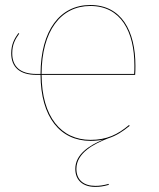

<svg xmlns="http://www.w3.org/2000/svg" viewBox="-20 -547 629 758"><path d="M514.6 -287.6C514.6 -424.5 459.9 -527.2 336.4 -527.2C216.8 -527.2 140.6 -426.8 140.1 -255.1H123.4C59.7 -255.1 28.3 -284.3 28.3 -336.6C28.3 -371.4 40.3 -392.5 56 -414.4L52.5 -416.2C37.5 -395.1 24.3 -372.8 24.3 -336.6C24.3 -282 57.8 -251.4 123.7 -251.4H140.1C140.6 -84.5 217.9 9.1 337.2 9.1C355.3 9.1 371.6 7.5 386.7 4.4C331.4 27.8 277.3 62.6 277.3 119.8C277.3 164.9 307.3 190.8 356 190.8C375 190.8 387.2 188.8 409.1 182.9L409.3 178.9C387.4 184.8 374.1 186.8 356.1 186.8C310 186.8 281.6 162.9 281.6 119.7C281.6 56.5 351.3 20.4 407.7 -1.1C438.6 -11 464.7 -27.9 491.7 -50.1L489.6 -53.6C444.6 -15.7 401.9 5.2 337.2 5.2C221.6 5.2 144.9 -85.7 144.2 -251.4H513.5C514.5 -265.1 514.6 -273.6 514.6 -287.6ZM509.6 -255.1H144.1C144.7 -425 219.9 -523.4 336.6 -523.4C457.8 -523.4 510.6 -421.6 510.6 -288.4C510.6 -275.4 510.6 -267.6 509.6 -255.1Z"/></svg>

Font: Fira Sans Four
Style: Regular
Weight: 100
Designer: Carrois Corporate & Edenspiekermann AG
Foundry: Carrois Corporate GbR & Edenspiekermann AG
Version: Version 4.203;PS 004.203;hotconv 1.0.88;makeotf.lib2.5.64775